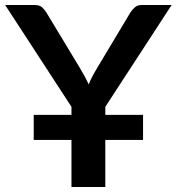

<svg xmlns="http://www.w3.org/2000/svg" viewBox="-20 -743 702 763"><path d="M264 -286.5V-318.5L0.5 -723H119Q136.5 -723 146.5 -714.5Q156.5 -706 164.5 -693L296.5 -474.5Q308 -455 316.8 -439Q325.5 -423 332.5 -407.5Q338.5 -423 347 -439.2Q355.5 -455.5 367 -474.5L498 -693Q504.5 -703.5 515 -713.2Q525.5 -723 542.5 -723H662L398.5 -318.5V-286.5H548.5V-187H398.5V0H264V-187H114V-286.5Z"/></svg>

Font: Lato
Style: Bold
Weight: 700
Designer: Lukasz Dziedzic
Foundry: tyPoland Lukasz Dziedzic
Version: Version 2.007; 2014-02-27